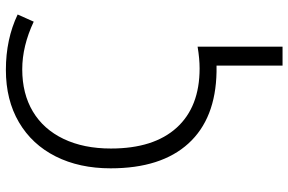

<svg xmlns="http://www.w3.org/2000/svg" viewBox="-188 -576 1004 669"><g transform="rotate(-90 314.5 -242.0)"><path d="M420 10H398Q235 7 148.5 -88Q62 -183 62 -359Q62 -468 103.5 -550.5Q145 -633 222.5 -678.5Q300 -724 405 -724Q512 -724 598 -683L573 -627Q488 -667 407 -667Q322 -667 260 -630Q198 -593 164.5 -523Q131 -453 131 -358Q131 -209 203.5 -129Q276 -49 410 -49Q444 -49 486 -56V240H420Z"/></g></svg>

Font: OpenSansMMV
Style: Light
Weight: 300
Foundry: Ascender Corporation
Version: Version 4.001